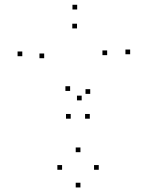

<svg xmlns="http://www.w3.org/2000/svg" viewBox="-20 -772 660 814"><path d="M326.3 -346.5V-366.5H306.3V-346.5ZM531.8 -542V-562H511.8V-542ZM307.2 -731.8V-751.8H287.2V-731.8ZM74.5 -533.7V-553.7H54.5V-533.7ZM167.3 -525.2V-545.2H147.3V-525.2ZM306.5 -651.5V-671.5H286.5V-651.5ZM434.3 -538.2V-558.2H414.3V-538.2ZM277.3 -386.5V-406.5H257.3V-386.5ZM279.8 -268.8V-288.8H259.8V-268.8ZM360.7 -268.8V-288.8H340.7V-268.8ZM362.5 -374V-394H342.5V-374ZM398.7 -52.2V-72.2H378.7V-52.2ZM321 -126.8V-146.8H301V-126.8ZM243.2 -52.2V-72.2H223.2V-52.2ZM321 22.7V2.7H301V22.7Z"/></svg>

Font: Monaspace Neon Dots Var
Style: Regular
Weight: 400
Designer: Riley Cran and the Lettermatic Team
Version: Version 1.100 (Monaspace Neon Dots)